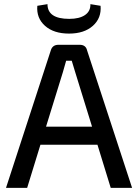

<svg xmlns="http://www.w3.org/2000/svg" viewBox="-20 -906 666 926"><path d="M416 -886 465 -878Q470 -819 428 -781.5Q386 -744 313 -744Q239 -744 197 -781.5Q155 -819 160 -878L209 -886Q209 -815 314 -815Q363 -815 390 -833.5Q417 -852 416 -886ZM450 -208H175L111 0H9L225 -663Q233 -690 262 -690H364Q394 -690 400 -663L617 0H514ZM424 -295 343 -557Q340 -566 334.5 -585Q329 -604 326 -613H299L283 -557L202 -295Z"/></svg>

Font: Exo 2.0 Medium
Style: Regular
Weight: 500
Designer: Natanael Gama
Version: Version 1.001;PS 001.001;hotconv 1.0.70;makeotf.lib2.5.58329